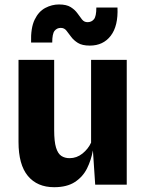

<svg xmlns="http://www.w3.org/2000/svg" viewBox="-20 -808 640 840"><path d="M217 11Q143 11 102 -38.2Q61 -87.5 61 -187V-546H217V-239Q217 -188.5 225.2 -162Q233.5 -135.5 248.5 -125.8Q263.5 -116 284.5 -116Q315.5 -116 340.8 -136.2Q366 -156.5 378.5 -184V-546H534.5V0H396.5L386.5 -150Q379 -108 360.8 -71.2Q342.5 -34.5 307.8 -11.8Q273 11 217 11ZM373 -608.5Q339.5 -608.5 320.8 -620.2Q302 -632 291 -647.2Q280 -662.5 270.5 -674.2Q261 -686 246 -686Q229 -686 218.8 -673.2Q208.5 -660.5 208.5 -622H116Q114 -685.5 131.5 -721.8Q149 -758 178 -773.2Q207 -788.5 238 -788.5Q271 -788.5 289.5 -776.8Q308 -765 318.8 -749.8Q329.5 -734.5 338.8 -722.8Q348 -711 363 -711Q380.5 -711 391 -723.8Q401.5 -736.5 401.5 -775H494Q497.5 -694.5 464.5 -651.5Q431.5 -608.5 373 -608.5Z"/></svg>

Font: Spline Sans
Style: Bold
Weight: 700
Designer: Eben Sorkin, Mirko Velimirovic
Foundry: Sorkin Type
Version: Version 1.000; ttfautohint (v1.8.3)